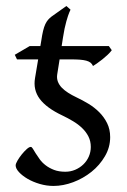

<svg xmlns="http://www.w3.org/2000/svg" viewBox="-20 -594 421 634"><path d="M183.6 -441.9H339.4L349.1 -428.2Q344.2 -421.4 335.7 -413.3Q327.1 -405.3 317.9 -397.9Q308.6 -390.6 300 -384.5Q291.5 -378.4 287.1 -376Q284.2 -382.8 279.1 -387Q273.9 -391.1 265.1 -393.6Q256.3 -396 243.4 -397Q230.5 -397.9 212.4 -397.9H176.8L168.9 -348.1Q167 -335.4 171.1 -324.5Q175.3 -313.5 184.1 -304.4Q192.9 -295.4 205.1 -287.6Q217.3 -279.8 231.9 -272.9Q251.5 -263.7 271.5 -251.7Q291.5 -239.7 307.6 -223.6Q323.7 -207.5 333.7 -187.3Q343.8 -167 343.8 -141.1Q343.8 -107.4 326.4 -77.9Q309.1 -48.3 282 -26.6Q254.9 -4.9 221.7 7.6Q188.5 20 156.7 20Q133.8 20 111.3 13.4Q88.9 6.8 71.3 -3.4Q53.7 -13.7 42.7 -25.6Q31.7 -37.6 31.7 -47.9Q31.7 -53.2 37.6 -63.5Q43.5 -73.7 51.5 -83.7Q59.6 -93.8 67.9 -101.3Q76.2 -108.9 81.5 -108.9Q85 -108.9 88.6 -102.8Q92.3 -96.7 97.9 -87.6Q103.5 -78.6 111.3 -67.9Q119.1 -57.1 130.9 -48.1Q142.6 -39.1 158.4 -33Q174.3 -26.9 195.8 -26.9Q212.9 -26.9 228.3 -33.4Q243.7 -40 255.1 -51Q266.6 -62 273.2 -76.9Q279.8 -91.8 279.8 -108.9Q279.8 -127.9 272 -143.3Q264.2 -158.7 251.2 -171.1Q238.3 -183.6 221.2 -193.8Q204.1 -204.1 185.5 -212.9Q133.8 -237.3 111.3 -267.3Q88.9 -297.4 95.7 -336.4L106 -397.9H36.1L28.8 -413.1L78.1 -441.9H113.3L116.2 -459Q119.1 -479 122.3 -492.2Q125.5 -505.4 129.6 -514.2Q133.8 -522.9 138.7 -528.6Q143.6 -534.2 149.9 -539.1L199.2 -574.2L212.9 -562Q212.4 -561 208.7 -552.7Q205.1 -544.4 199 -523.2Q192.9 -502 188 -470.2Z"/></svg>

Font: GentiumAlt
Style: Italic
Weight: 400
Italic angle: -7°
Designer: J. Victor Gaultney
Version: Version 1.02; 2005; OFL release